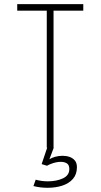

<svg xmlns="http://www.w3.org/2000/svg" viewBox="-20 -720 490 936"><path d="M386 -700V-668H241V0H208V-668H64V-700ZM210 0H242L209 88L183 80ZM209 88 220 57Q232 49 249.5 44.2Q267 39.5 285.5 39.5Q303.5 39.5 319.2 45Q335 50.5 345 62.5Q355 74.5 355 95Q355 130 335.5 152.2Q316 174.5 283.5 185Q251 195.5 212 195.5Q195 195.5 177.8 193.5Q160.5 191.5 143 187L154 156Q168.5 160 183.5 162Q198.5 164 212.5 164Q255.5 164 286.8 149.5Q318 135 318 104Q318 84 306 76.5Q294 69 277 69Q258.5 69 239 75.2Q219.5 81.5 209 88Z"/></svg>

Font: League Mono Thin Condensed
Style: Regular
Weight: 100
Width: 1
Designer: Tyler Finck
Foundry: The League of Moveable Type / Tyler Finck
Version: Version 2.300;RELEASE